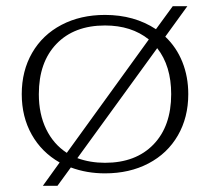

<svg xmlns="http://www.w3.org/2000/svg" viewBox="-20 -548 676 618"><path d="M586 -245Q586 -170 552.5 -112Q519 -54 458 -22Q397 10 318 10Q259 10 208 -9L165 50H118L172 -25Q114 -58 82 -115Q50 -172 50 -245Q50 -320 83.5 -378Q117 -436 178 -468Q239 -500 318 -500Q412 -500 482 -454L536 -528H583L512 -430Q548 -396 567 -348.5Q586 -301 586 -245ZM195 -56 459 -421Q403 -466 318 -466Q219 -466 162 -407Q105 -348 105 -245Q105 -181 128.5 -132.5Q152 -84 195 -56ZM531 -245Q531 -336 486 -393L229 -39Q270 -24 318 -24Q417 -24 474 -83Q531 -142 531 -245Z"/></svg>

Font: Fahkwang ExtraLight
Style: Regular
Weight: 275
Designer: Suppakit Chalermlarp | Katatrad Co.,Ltd.
Foundry: Cadson Demak Co.,Ltd.
Version: Version 1.000; ttfautohint (v1.6)